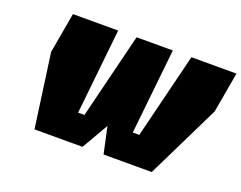

<svg xmlns="http://www.w3.org/2000/svg" viewBox="-115 -951 1460 1165"><g transform="rotate(20 615.5 -368.5)"><path d="M195 0 129 -476 175 -737H467L409 -186H450L586 -737H820L762 -186H804L940 -737H1231L1185 -476L952 0H641L604 -171L505 0Z"/></g></svg>

Font: Tomorrow ExtraBold
Style: Italic
Weight: 800
Italic angle: -10°
Designer: Tony de Marco, Monica Rizzolli
Foundry: Just in Type
Version: Version 2.002